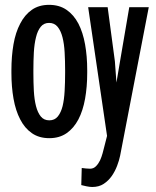

<svg xmlns="http://www.w3.org/2000/svg" viewBox="-20 -558 640 789"><path d="M26.9 -269.5V-258.3Q26.9 -201.2 35.6 -152.1Q44.4 -103 63 -67.4Q81.5 -31.2 111.1 -10.7Q140.6 9.8 182.6 9.8Q224.1 9.8 253.7 -10.7Q283.2 -31.2 302.2 -67.4Q320.8 -103 329.6 -152.1Q338.4 -201.2 338.4 -258.3V-269.5Q338.4 -326.7 329.6 -375.7Q320.8 -424.8 302.2 -460.9Q283.2 -497.1 253.4 -517.6Q223.6 -538.1 181.6 -538.1Q140.1 -538.1 110.8 -517.6Q81.5 -497.1 63 -460.9Q43.9 -424.8 35.4 -375.7Q26.9 -326.7 26.9 -269.5ZM117.2 -258.3V-269.5Q117.2 -307.6 119.1 -342.8Q121.1 -377.9 127.9 -404.8Q134.3 -431.6 147.2 -447.8Q160.2 -463.9 181.6 -463.9Q203.6 -463.9 216.8 -447.8Q230 -431.6 236.8 -404.8Q243.7 -377.9 245.6 -342.8Q247.6 -307.6 247.6 -269.5V-258.3Q247.6 -219.2 245.6 -184.1Q243.7 -148.9 237.3 -122.1Q230.5 -95.2 217.5 -79.3Q204.6 -63.5 182.6 -63.5Q160.6 -63.5 147.7 -79.3Q134.8 -95.2 127.9 -122.1Q121.1 -148.9 119.1 -184.1Q117.2 -219.2 117.2 -258.3ZM314 202.6Q320.8 204.6 335 207.5Q349.1 210.4 358.9 210.4Q386.7 210.4 406.2 197.5Q425.8 184.6 439.5 165Q452.6 146 461.2 123.5Q469.7 101.1 473.6 82L591.3 -528.3H511.2L473.1 -305.2L458.5 -218.8L452.1 -306.2L422.4 -528.3H342.3L419.9 0.5L408.2 46.4Q405.8 56.6 401.6 71.8Q397.5 86.9 391.1 101.1Q384.3 115.2 374.3 125.2Q364.3 135.3 350.1 135.3Q344.2 135.3 333 134.3Q321.8 133.3 315.9 132.3Z"/></svg>

Font: RobotoMono Nerd Font
Style: Regular
Weight: 400
Monospace: yes
Designer: Google
Version: Version 3.000;Nerd Fonts 3.2.1